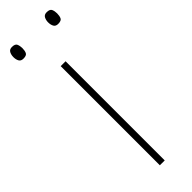

<svg xmlns="http://www.w3.org/2000/svg" viewBox="-257 -716 723 723"><g transform="rotate(-45 104.5 -354.5)"><path d="M116 0H90V-528H116ZM-12 -678Q-12 -690 -7 -699.5Q-2 -709 11 -709Q28 -709 32 -699.5Q36 -690 36 -678Q36 -665 32 -656Q28 -647 11 -647Q-2 -647 -7 -656Q-12 -665 -12 -678ZM173 -678Q173 -690 178 -699.5Q183 -709 196 -709Q213 -709 217 -699.5Q221 -690 221 -678Q221 -665 217 -656Q213 -647 196 -647Q183 -647 178 -656Q173 -665 173 -678Z"/></g></svg>

Font: Noto Sans Khmer UI Thin
Style: Regular
Weight: 100
Designer: Danh Hong and the Monotype Design Team
Foundry: Monotype Imaging Inc.
Version: Version 2.002; ttfautohint (v1.8.4.7-5d5b)